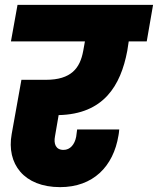

<svg xmlns="http://www.w3.org/2000/svg" viewBox="-20 -760 649 789"><path d="M25 -590H329L322 -551C309 -480 273 -432 168 -432H68L28 -209C6 -87 78 9 227 9C362 9 446 -75 467 -204C468 -208 469 -217 470 -228H297L293 -198C287 -167 269 -144 241 -144C209 -144 200 -169 206 -200L221 -287C406 -291 476 -408 503 -551L509 -590H583L609 -740H52Z"/></svg>

Font: SVN-Poppins ExtraBold
Style: Italic
Weight: 800
Italic angle: -10°
Designer: Ninad Kale (Devanagari), Jonny Pinhorn (Latin)
Foundry: Indian Type Foundry
Version: Version 3.002 2017